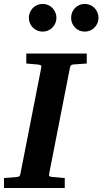

<svg xmlns="http://www.w3.org/2000/svg" viewBox="-35 -938 512 958"><path d="M329.1 -616.2Q321.3 -615.2 318.4 -611.1Q315.4 -606.9 314 -600.1L210 -69.8Q208.5 -61.5 211.9 -58.8Q215.3 -56.2 225.1 -55.2Q234.4 -54.7 244.6 -53.7Q253.4 -52.7 264.6 -51.8Q275.9 -50.8 288.1 -49.8V0H-15.1V-49.8Q-3.9 -50.8 6.6 -51.3Q17.1 -51.8 25.4 -52.7Q35.2 -53.7 43.9 -54.2Q55.2 -55.2 60.3 -57.9Q65.4 -60.5 66.9 -70.8L170.9 -601.1Q173.3 -609.9 168 -612.5Q162.6 -615.2 152.8 -616.2Q144 -616.7 134.8 -617.7Q126.5 -618.7 116.2 -619.4Q106 -620.1 96.2 -621.1V-670.9H397.9V-621.1ZM246.6 -849.1Q246.6 -835 241.2 -822.5Q235.8 -810.1 226.6 -800.5Q217.3 -791 204.6 -785.6Q191.9 -780.3 177.7 -780.3Q163.6 -780.3 150.9 -785.6Q138.2 -791 128.9 -800.5Q119.6 -810.1 114.3 -822.5Q108.9 -835 108.9 -849.1Q108.9 -863.3 114.3 -876Q119.6 -888.7 128.9 -898.2Q138.2 -907.7 150.9 -913.1Q163.6 -918.5 177.7 -918.5Q191.9 -918.5 204.6 -913.1Q217.3 -907.7 226.6 -898.2Q235.8 -888.7 241.2 -876Q246.6 -863.3 246.6 -849.1ZM456.5 -849.1Q456.5 -835 451.2 -822.5Q445.8 -810.1 436.5 -800.5Q427.2 -791 414.6 -785.6Q401.9 -780.3 387.7 -780.3Q373.5 -780.3 361.1 -785.6Q348.6 -791 339.4 -800.5Q330.1 -810.1 325 -822.5Q319.8 -835 319.8 -849.1Q319.8 -863.3 325 -876Q330.1 -888.7 339.4 -898.2Q348.6 -907.7 361.1 -913.1Q373.5 -918.5 387.7 -918.5Q401.9 -918.5 414.6 -913.1Q427.2 -907.7 436.5 -898.2Q445.8 -888.7 451.2 -876Q456.5 -863.3 456.5 -849.1Z"/></svg>

Font: Charis SIL Cyr
Style: Bold Italic
Weight: 700
Italic angle: -11°
Foundry: SIL International
Version: Version 5.000